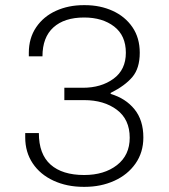

<svg xmlns="http://www.w3.org/2000/svg" viewBox="-20 -716 655 746"><path d="M523 -511Q523 -451 494.5 -417Q466 -383 410 -355V-351Q468 -334 502.5 -291.5Q537 -249 537 -182Q537 -124 506.5 -80.5Q476 -37 424 -13.5Q372 10 309 10H305Q240 10 188 -14Q136 -38 107 -81.5Q78 -125 78 -182V-199H131Q131 -117 176.5 -76.5Q222 -36 307 -36Q385 -36 434.5 -74.5Q484 -113 484 -181Q484 -252 434 -289.5Q384 -327 307 -327H230V-375H302Q373 -375 421 -410Q469 -445 469 -511Q469 -578 423.5 -613Q378 -648 307 -648Q230 -648 187.5 -609.5Q145 -571 145 -497H92V-511Q92 -568 120.5 -610Q149 -652 197.5 -674Q246 -696 305 -696H310Q369 -696 417.5 -674Q466 -652 494.5 -610.5Q523 -569 523 -511Z"/></svg>

Font: Chivo Thin
Style: Regular
Weight: 100
Designer: Hector Gatti
Foundry: Omnibus-Type
Version: Version 1.007